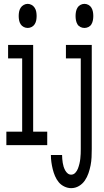

<svg xmlns="http://www.w3.org/2000/svg" viewBox="-20 -753 540 996"><path d="M418 -608Q407 -608 397 -613Q387 -618 381.5 -627.5Q376 -637 374 -648Q372 -659 372 -670Q372 -681 374 -692Q376 -703 381.5 -712.5Q387 -722 397 -727.5Q407 -733 418 -733Q429 -733 439 -727.5Q449 -722 454.5 -712.5Q460 -703 462 -692Q464 -681 464 -670Q464 -659 462 -648Q460 -637 454.5 -627.5Q449 -618 439 -613Q429 -608 418 -608ZM124 -608Q113 -608 103 -613Q93 -618 87 -627.5Q81 -637 79 -648Q77 -659 77 -670Q77 -681 79 -692Q81 -703 87 -712.5Q93 -722 103 -727.5Q113 -733 124 -733Q134 -733 144 -727.5Q154 -722 160 -712.5Q166 -703 168 -692Q170 -681 170 -670Q170 -659 168 -648Q166 -637 160 -627.5Q154 -618 144 -613Q134 -608 124 -608ZM349 223Q331 223 313.5 214.5Q296 206 284.5 192Q273 178 265.5 160.5Q258 143 253.5 124.5Q249 106 246.5 88Q244 70 244 51H302Q302 61 303 71.5Q304 82 305.5 92Q307 102 310 111.5Q313 121 318 130.5Q323 140 331 146.5Q339 153 349 153Q362 153 371 143Q380 133 384.5 121Q389 109 392 96.5Q395 84 396.5 71Q398 58 398.5 45.5Q399 33 399 20V-450H322V-520H456V20Q456 41 455 62.5Q454 84 450 104.5Q446 125 439 145.5Q432 166 420 183.5Q408 201 389.5 212Q371 223 349 223ZM13 0V-70H95V-450H22V-520H152V-70H225V0Z"/></svg>

Font: Iosevka SS18
Style: Regular
Weight: 400
Monospace: yes
Designer: Belleve Invis
Foundry: Belleve Invis
Version: Version 25.1.1; ttfautohint (v1.8.4)